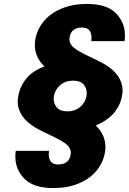

<svg xmlns="http://www.w3.org/2000/svg" viewBox="-20 -732 655 976"><path d="M467 -94Q516 -46 516 15Q516 30 513 45Q504 96 469.5 137Q435 178 379 201Q323 224 252 224Q151 224 104.5 177Q58 130 58 64Q58 50 60 35H229Q228 44 228 52Q228 104 275 104Q331 104 339 55Q340 49 340 44Q340 30 331 16Q322 2 293.5 -15Q265 -32 206 -59Q131 -94 100.5 -133Q70 -172 70 -215Q70 -229 73 -244Q82 -294 114.5 -333.5Q147 -373 206 -394Q157 -442 157 -503Q157 -518 160 -533Q169 -584 203.5 -625Q238 -666 294.5 -689Q351 -712 422 -712Q523 -712 569 -665Q615 -618 615 -553Q615 -538 613 -523H444Q445 -532 445 -540Q445 -592 398 -592Q342 -592 334 -543Q333 -537 333 -532Q333 -518 342 -504Q351 -490 379.5 -473Q408 -456 467 -429Q542 -394 572.5 -355Q603 -316 603 -273Q603 -259 600 -244Q591 -195 559 -157.5Q527 -120 467 -94ZM323 -166Q361 -166 387.5 -188.5Q414 -211 420 -244Q421 -252 421 -260Q421 -283 405 -302.5Q389 -322 351 -322Q313 -322 286.5 -299.5Q260 -277 254 -244Q253 -236 253 -228Q253 -205 269 -185.5Q285 -166 323 -166Z"/></svg>

Font: Fz Poppins
Style: Bold Italic
Weight: 700
Italic angle: -10°
Designer: Ninad Kale (Devanagari), Jonny Pinhorn (Latin)
Foundry: Indian Type Foundry
Version: Vit hóa bi Vntype.Com & FontZin.Com